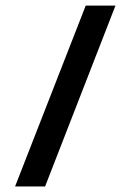

<svg xmlns="http://www.w3.org/2000/svg" viewBox="-20 -670 469 690"><path d="M288.1 -649.9H395L142.1 0H34.2Z"/></svg>

Font: Overused Grotesk Medium
Style: Regular
Weight: 500
Version: Version 0.002